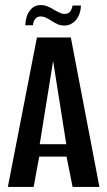

<svg xmlns="http://www.w3.org/2000/svg" viewBox="-20 -739 424 759"><path d="M11 0 126 -591H260L373 0H267L243 -120H135L113 0ZM137 -169H242L190 -498ZM235 -638Q220 -638 208.5 -643Q197 -648 183 -657Q174 -663 163 -668.5Q152 -674 140 -674Q128 -674 120 -665Q112 -656 110 -639H80Q81 -674 97.5 -696.5Q114 -719 141 -719Q156 -719 169 -713.5Q182 -708 194 -700Q205 -694 215 -689Q225 -684 235 -684Q250 -684 257 -693Q264 -702 267 -717H300Q299 -692 289.5 -674Q280 -656 265.5 -647Q251 -638 235 -638Z"/></svg>

Font: Alumni Sans Thin SemiBold
Style: Regular
Weight: 600
Version: Version 1.018